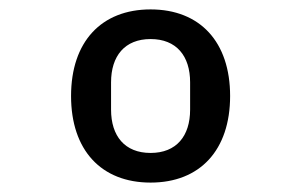

<svg xmlns="http://www.w3.org/2000/svg" viewBox="-20 -730 640 408"><path d="M300 -342C405 -342 469 -411 469 -526C469 -641 405 -710 300 -710C195 -710 131 -641 131 -526C131 -411 195 -342 300 -342ZM300 -405C245 -405 216 -441 216 -497V-555C216 -611 245 -647 300 -647C355 -647 384 -611 384 -555V-497C384 -441 355 -405 300 -405Z"/></svg>

Font: IBM Mono Medium
Style: Regular
Weight: 500
Monospace: yes
Designer: Mike Abbink, Paul van der Laan, Pieter van Rosmalen
Foundry: Bold Monday
Version: Version 2.3